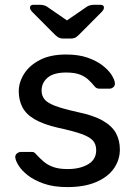

<svg xmlns="http://www.w3.org/2000/svg" viewBox="-20 -752 550 782"><path d="M254.1 10Q198.3 10 158.4 -4.1Q118.4 -18.2 93 -38.2Q67.6 -58.3 55.5 -78.3Q43.3 -98.4 42.3 -110.2Q41.3 -121.2 49.2 -127.2Q57.1 -133.2 64.7 -133.2H109.5Q114.6 -133.2 118.4 -131.6Q122.2 -129.9 128.1 -122.6Q141.1 -108.6 156.9 -94.6Q172.7 -80.6 196.4 -72Q220.1 -63.4 255.4 -63.4Q305.6 -63.4 338.7 -82.8Q371.8 -102.2 371.8 -140.1Q371.8 -164.6 358.2 -179.7Q344.6 -194.8 310.5 -206.8Q276.4 -218.8 215.8 -231.8Q156 -245.7 120.9 -266.3Q85.8 -286.9 71.1 -315.7Q56.4 -344.4 56.4 -380.1Q56.4 -416.6 78.1 -451.2Q99.8 -485.7 142.4 -507.8Q185.1 -530 249.2 -530Q300.7 -530 337.7 -516.8Q374.7 -503.6 398.9 -484.5Q423.1 -465.3 435 -446Q446.9 -426.7 447.9 -413.8Q448.9 -403.6 441.9 -397.3Q434.9 -390.9 425.9 -390.9H384.1Q377.2 -390.9 372.6 -393.7Q367.9 -396.6 364.3 -401.4Q353.6 -414.4 340.1 -427.2Q326.7 -440 305.5 -448.3Q284.4 -456.6 249.1 -456.6Q199 -456.6 174.2 -435.9Q149.4 -415.1 149.4 -382.9Q149.4 -363.6 160.3 -348.7Q171.2 -333.9 202.3 -321.7Q233.4 -309.6 294.4 -295.9Q359.9 -282.6 398 -260.9Q436.1 -239.2 452.2 -209.9Q468.2 -180.6 468.2 -143.3Q468.2 -100.9 443.9 -65.9Q419.5 -31 371.6 -10.5Q323.7 10 254.1 10ZM237.4 -595Q229.7 -595 222.5 -597.5Q215.3 -599.9 204.5 -609.9L112.8 -701.9Q102.1 -712.6 102.1 -720.6Q102.1 -732.5 116.5 -732.5H142.7Q149.4 -732.5 157.4 -730.7Q165.4 -728.9 170.5 -725.5L252.7 -668.9L335 -725.5Q340.3 -728.9 348.2 -730.7Q356.1 -732.5 362.8 -732.5H389Q403.4 -732.5 403.4 -720.6Q403.4 -712.6 392.7 -701.9L301 -609.9Q291 -599.9 283.8 -597.5Q276.6 -595 268.1 -595Z"/></svg>

Font: Rubik Light
Style: Regular
Weight: 300
Designer: Hubert and Fischer
Foundry: Hubert and Fischer
Version: Version 2.300;gftools[0.9.30]